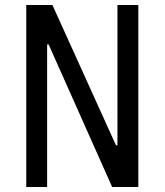

<svg xmlns="http://www.w3.org/2000/svg" viewBox="-20 -750 660 770"><path d="M175 -571.7H169V0H85.3V-730H190.2L445 -167.5H451V-730H534.7V0H429.8Z"/></svg>

Font: Monaspace Neon Var
Style: Regular
Weight: 400
Designer: Riley Cran and the Lettermatic Team
Version: Version 1.000 (Monaspace Neon Var)